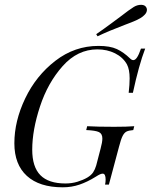

<svg xmlns="http://www.w3.org/2000/svg" viewBox="-20 -775 637 806"><path d="M346.8 -29.8Q362.9 -39.5 371 -51.6Q379 -63.7 383.9 -80.6L402.4 -151.6Q409.7 -178.2 409.7 -193.5Q409.7 -213.7 395.2 -220.6Q380.6 -227.4 341.9 -229L346 -245.2Q388.7 -242.7 458.9 -242.7Q514.5 -242.7 543.5 -245.2L539.5 -229Q520.2 -227.4 510.9 -222.6Q501.6 -217.7 494.8 -204.4Q487.9 -191.1 479.8 -159.7L437.1 0H421Q423.4 -9.7 423.4 -21Q423.4 -46 411.3 -46Q406.5 -46 400.4 -43.5Q394.4 -41.1 380.6 -32.3Q346.8 -11.3 313.7 0Q280.6 11.3 243.5 11.3Q145.2 11.3 92.7 -36.7Q40.3 -84.7 40.3 -173.4Q40.3 -266.9 85.9 -362.1Q131.5 -457.3 212.5 -519.8Q293.5 -582.3 393.5 -582.3Q441.9 -582.3 470.6 -569Q499.2 -555.6 525.8 -529.8Q533.1 -522.6 539.5 -522.6Q547.6 -522.6 555.2 -533.9Q562.9 -545.2 571.8 -571H589.5Q562.9 -501.6 537.9 -385.5H520.2Q524.2 -420.2 524.2 -446Q524.2 -483.1 512.9 -504.8Q496 -534.7 462.9 -551.2Q429.8 -567.7 388.7 -567.7Q305.6 -567.7 243.1 -497.6Q180.6 -427.4 148 -328.2Q115.3 -229 115.3 -146.8Q115.3 -74.2 149.6 -39.5Q183.9 -4.8 254.8 -4.8Q281.5 -4.8 305.2 -12.1Q329 -19.4 346.8 -29.8ZM483.9 -704Q523.4 -734.7 541.9 -746Q556.5 -754.8 572.6 -754.8Q589.5 -754.8 595.2 -741.9Q596.8 -737.1 596.8 -733.9Q596.8 -723.4 588.3 -714.1Q579.8 -704.8 568.5 -698.4Q553.2 -689.5 531 -681Q508.9 -672.6 504.8 -671Q434.7 -644.4 389.5 -622.6L383.9 -631.5Q417.7 -654.8 446.4 -676.2Q475 -697.6 483.9 -704Z"/></svg>

Font: Playfair Display SC
Style: Italic
Weight: 400
Italic angle: -14°
Designer: Claus Eggers Sørensen
Foundry: Claus Eggers Sørensen
Version: Version 1.202; ttfautohint (v1.6)